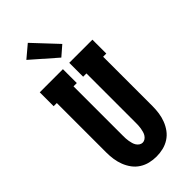

<svg xmlns="http://www.w3.org/2000/svg" viewBox="-307 -1046 1114 1114"><g transform="rotate(-45 250.0 -489.5)"><path d="M250 8Q222 8 195 1.5Q168 -5 144.5 -20Q121 -35 104.5 -57.5Q88 -80 78 -106Q68 -132 64 -159.5Q60 -187 60 -215V-621H34V-735H224V-621H197V-215Q197 -204 197.5 -193Q198 -182 200 -171Q202 -160 205 -149Q208 -138 214 -128.5Q220 -119 229.5 -112.5Q239 -106 250 -106Q261 -106 270.5 -112.5Q280 -119 286 -128.5Q292 -138 295 -149Q298 -160 300 -171Q302 -182 302.5 -193Q303 -204 303 -215V-621H276V-735H466V-621H440V-215Q440 -187 436 -159.5Q432 -132 422 -106Q412 -80 395.5 -57.5Q379 -35 355.5 -20Q332 -5 305 1.5Q278 8 250 8ZM265 -789 112 -923 188 -987 325 -841Z"/></g></svg>

Font: Iosevka Slab Heavy
Style: Regular
Weight: 900
Monospace: yes
Designer: Belleve Invis
Foundry: Belleve Invis
Version: Version 11.1.0; ttfautohint (v1.8.3)